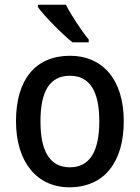

<svg xmlns="http://www.w3.org/2000/svg" viewBox="-20 -786 594 816"><path d="M260 -766H141V-756C168 -718 244 -641 288 -606H357V-618C327 -654 283 -721 260 -766ZM506 -271C506 -450 414 -549 278 -549C130 -549 48 -447 48 -271C48 -97 137 10 275 10C423 10 506 -97 506 -271ZM152 -270C152 -396 190 -464 277 -464C363 -464 402 -396 402 -271C402 -145 363 -75 277 -75C190 -75 152 -146 152 -270Z"/></svg>

Font: Noto Sans Arabic SemCond Med
Style: Regular
Weight: 500
Width: 4
Designer: Monotype Design Team, Nadine Chahine, Nizar Qandah and Khaled Hosny
Foundry: Monotype Imaging Inc.
Version: Version 2.012